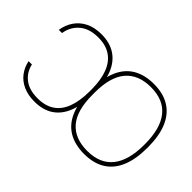

<svg xmlns="http://www.w3.org/2000/svg" viewBox="-211 -859 987 987"><g transform="rotate(-45 282.5 -365.5)"><path d="M274.4 -405.3H291Q373 -405.8 427.7 -381.8Q482.4 -357.9 509.8 -311.5Q537.1 -265.1 537.1 -198.2Q537.1 -129.4 507.8 -83Q478.5 -36.6 422.6 -13.4Q366.7 9.8 286.1 9.8H280.3Q199.2 9.8 142.8 -13.4Q86.4 -36.6 57.4 -83Q28.3 -129.4 28.3 -198.2Q28.3 -265.6 55.7 -311.8Q83 -357.9 137.7 -381.8Q192.4 -405.8 274.4 -405.3ZM291 -382.8H274.4Q159.7 -382.8 105.2 -335.7Q50.8 -288.6 50.8 -198.2Q50.8 -106 108.9 -59.3Q167 -12.7 279.3 -12.7H286.1Q398.4 -12.7 456.5 -59.1Q514.6 -105.5 514.6 -198.2Q514.6 -287.6 459.7 -335.2Q404.8 -382.8 291 -382.8ZM274.4 -405.3H292Q359.9 -405.8 407.2 -423.8Q454.6 -441.9 479.2 -478.3Q503.9 -514.6 503.9 -569.3Q503.9 -634.8 471.4 -672.4Q439 -710 387.7 -717.8V-741.2Q428.2 -734.9 459.7 -713.4Q491.2 -691.9 509.3 -655.8Q527.3 -619.6 527.3 -569.3Q527.3 -508.3 499.5 -466.6Q471.7 -424.8 418.9 -403.8Q366.2 -382.8 291 -382.8H274.4Q199.7 -382.8 146.7 -403.6Q93.8 -424.3 65.9 -465.8Q38.1 -507.3 38.1 -569.3Q38.1 -616.7 54 -651.6Q69.8 -686.5 98.4 -708Q127 -729.5 164.1 -737.3V-712.9Q118.2 -703.1 89.8 -667Q61.5 -630.9 61.5 -569.3Q61.5 -514.2 85.9 -477.8Q110.4 -441.4 158 -423.6Q205.6 -405.8 274.4 -405.3Z"/></g></svg>

Font: Inter Thin
Style: Regular
Weight: 250
Designer: Rasmus Andersson
Foundry: rsms
Version: Version 4.001;git-66647c0bb